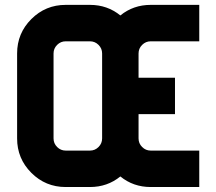

<svg xmlns="http://www.w3.org/2000/svg" viewBox="-20 -752 870 772"><path d="M463.9 -42.5Q411.6 0 341.8 0H244.1Q163.1 0 106 -57.1Q48.8 -114.3 48.8 -195.3V-537.1Q48.8 -618.2 106 -675.3Q163.1 -732.4 244.1 -732.4H341.8Q411.6 -732.4 463.9 -689.9Q516.1 -732.4 585.9 -732.4H781.2V-585.9H585.9Q565.9 -585.9 551.5 -571.5Q537.1 -557.1 537.1 -537.1V-439.5H683.6V-293H537.1V-195.3Q537.1 -175.3 551.5 -160.9Q565.9 -146.5 585.9 -146.5H781.2V0H585.9Q516.1 0 463.9 -42.5ZM390.6 -537.1Q390.6 -557.1 376.2 -571.5Q361.8 -585.9 341.8 -585.9H244.1Q224.1 -585.9 209.7 -571.5Q195.3 -557.1 195.3 -537.1V-195.3Q195.3 -175.3 209.7 -160.9Q224.1 -146.5 244.1 -146.5H341.8Q361.8 -146.5 376.2 -160.9Q390.6 -175.3 390.6 -195.3Z"/></svg>

Font: Audex
Style: Regular
Weight: 400
Designer: GGBotNet
Foundry: GGBotNet
Version: 1.00